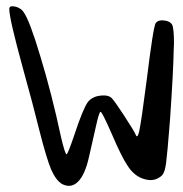

<svg xmlns="http://www.w3.org/2000/svg" viewBox="-20 -689 589 618"><path d="M9.8 -660.2Q9.8 -668.9 19.5 -668.9Q24.4 -668.9 32.2 -667Q47.9 -662.1 55.7 -650.4Q75.2 -624 110.4 -505.9Q146.5 -387.7 176.8 -246.1Q189.5 -192.4 194.3 -192.4Q198.2 -192.4 219.7 -255.9Q247.1 -338.9 262.7 -360.4Q279.3 -381.8 314.5 -381.8Q331.1 -381.8 339.8 -373Q347.7 -365.2 376 -322.3Q413.1 -265.6 417 -254.9Q421.9 -242.2 427.7 -264.6Q434.6 -294.9 452.1 -430.7Q473.6 -605.5 481.4 -615.2Q491.2 -626 508.8 -623Q527.3 -621.1 534.2 -609.4Q540 -596.7 540 -548.8Q540 -539.1 539.1 -528.3Q538.1 -461.9 527.3 -304.7Q518.6 -193.4 514.6 -164.1Q510.7 -134.8 502 -125Q478.5 -102.5 445.3 -112.3Q412.1 -121.1 389.6 -157.2Q371.1 -184.6 339.8 -257.8Q308.6 -329.1 303.7 -329.1Q298.8 -329.1 288.1 -279.3Q288.1 -279.3 266.6 -184.6Q253.9 -127 231.4 -104.5Q217.8 -90.8 202.1 -90.8Q191.4 -90.8 179.7 -96.7Q160.2 -108.4 144.5 -143.6Q129.9 -178.7 107.4 -266.6Q85 -357.4 54.7 -465.8Q9.8 -628.9 9.8 -660.2Z"/></svg>

Font: CillaFHscript
Style: Medium
Weight: 400
Designer: Cecilia Bingert
Version: Version 001.000